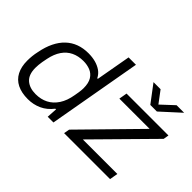

<svg xmlns="http://www.w3.org/2000/svg" viewBox="-118 -1056 1400 1400"><g transform="rotate(45 582.0 -356.0)"><path d="M246 12Q181 12 136 -10.5Q91 -33 68 -77Q45 -121 45 -184Q45 -207 47.5 -232Q50 -257 56 -283Q68 -346 91.5 -394Q115 -442 149 -474Q183 -506 226.5 -522Q270 -538 323 -538Q363 -538 396.5 -529Q430 -520 456 -502Q482 -484 497 -454H503L551 -723H627L499 0H440L445 -81H438Q401 -33 352 -10.5Q303 12 246 12ZM261 -54Q315 -54 357 -75.5Q399 -97 428 -141Q457 -185 468 -252Q472 -273 474 -287Q476 -301 477 -312Q478 -323 478 -332Q478 -385 459 -415.5Q440 -446 408 -459Q376 -472 337 -472Q285 -472 244.5 -452.5Q204 -433 177 -393.5Q150 -354 138 -295Q133 -272 130 -254Q127 -236 125.5 -220Q124 -204 124 -189Q124 -119 161 -86.5Q198 -54 261 -54ZM609 0 617 -44 1028 -463H716L727 -526H1159L1152 -484L738 -64H1094L1083 0ZM1123 -724 976 -590H908L807 -724H880L961 -616H929L1045 -724Z"/></g></svg>

Font: Archivo SemiExpanded Light
Style: Italic
Weight: 300
Width: 6
Italic angle: -10°
Designer: Hector Gatti
Foundry: Omnibus-Type
Version: Version 2.001